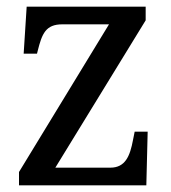

<svg xmlns="http://www.w3.org/2000/svg" viewBox="-20 -556 513 576"><path d="M37 0H419L423 -161H384L379 -136C370 -88 356 -53 311 -53H146L417 -495V-536H60L51 -395H91L93 -403C106 -455 117 -483 167 -483H307L37 -40Z"/></svg>

Font: Noto Serif Bengali SemiCondensed
Style: Regular
Weight: 400
Width: 4
Designer: Juan Bruce, Universal Thirst, Indian Type Foundry and the Monotype Design Team.
Foundry: Monotype Imaging Inc.
Version: Version 2.003